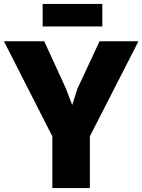

<svg xmlns="http://www.w3.org/2000/svg" viewBox="-46 -952 721 972"><path d="M219 0V-261.5L-26 -743H178L288 -503L319.5 -420.5L346 -503L458 -743H655L409 -262V0ZM170 -818V-932H472V-818Z"/></svg>

Font: Merriweather Sans Black
Style: Regular
Weight: 900
Designer: Eben Sorkin
Foundry: Eben Sorkin
Version: Version 1.008; ttfautohint (v1.7.19-72a1) -l 8 -r 50 -G 200 